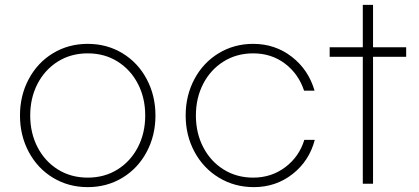

<svg xmlns="http://www.w3.org/2000/svg" viewBox="-20 -677 1718 788"><path d="M618 -203Q618 -121 582 -53.5Q546 14 482.5 52.5Q419 91 340 91Q261 91 197.5 52.5Q134 14 98 -53.5Q62 -121 62 -203Q62 -285 98 -352.5Q134 -420 197.5 -458.5Q261 -497 340 -497Q419 -497 482.5 -458.5Q546 -420 582 -352.5Q618 -285 618 -203ZM104 -203Q104 -131 134 -73Q164 -15 217.5 18.5Q271 52 340 52Q409 52 462.5 18.5Q516 -15 546 -73Q576 -131 576 -203Q576 -275 546 -333Q516 -391 462.5 -424.5Q409 -458 340 -458Q271 -458 217.5 -424.5Q164 -391 134 -333Q104 -275 104 -203Z M1022 91Q943 91 879 52.5Q815 14 778.5 -53.5Q742 -121 742 -203Q742 -285 778 -352.5Q814 -420 877.5 -458.5Q941 -497 1019 -497Q1109 -497 1177.5 -444Q1246 -391 1271 -305H1228Q1205 -374 1149.5 -416Q1094 -458 1019 -458Q951 -458 897.5 -424.5Q844 -391 814 -333Q784 -275 784 -203Q784 -131 814 -73Q844 -15 897.5 18.5Q951 52 1019 52Q1094 52 1151 9Q1208 -34 1229 -103H1272Q1249 -16 1180.5 37.5Q1112 91 1022 91Z M1647 -444H1511V77H1469V-444H1333V-483H1469V-657H1511V-483H1647Z"/></svg>

Font: Gmarket Sans TTF Light
Style: Regular
Weight: 300
Designer: Creative Director : Sungho Lee; Art Director : Kiwoong Choi; Project Manager : Sori Yang, Jongwook Yoon; Font Designer :
Foundry: Sandoll Inc.
Version: Version 1.000;hotconv 1.0.109;makeotfexe 2.5.65596